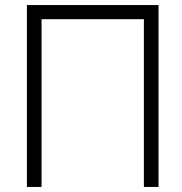

<svg xmlns="http://www.w3.org/2000/svg" viewBox="-20 -740 720 760"><path d="M86.5 0V-720H607.5V0H549.5V-664H144.5V0Z"/></svg>

Font: Vela Sans Light
Style: Regular
Weight: 300
Designer: Principal design: Mikhail Sharanda - project Manrope.
Design modification: Ravid Balaliev
Foundry: Mikhail Sharanda
Version: Version 1.001